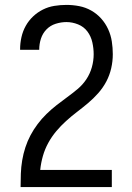

<svg xmlns="http://www.w3.org/2000/svg" viewBox="-20 -763 540 783"><path d="M64 0V-1Q64 -28 65 -55Q66 -82 70.5 -109Q75 -136 83.5 -162Q92 -188 104.5 -211.5Q117 -235 133.5 -257Q150 -279 169.5 -298Q189 -317 210 -333.5Q231 -350 253 -366Q275 -382 296 -399.5Q317 -417 332 -439.5Q347 -462 354.5 -488.5Q362 -515 362 -542Q362 -566 356.5 -590.5Q351 -615 336.5 -634.5Q322 -654 298.5 -663.5Q275 -673 251 -673Q229 -673 207 -666Q185 -659 169.5 -643Q154 -627 147 -605.5Q140 -584 140 -561V-560H62V-563Q62 -587 67.5 -611.5Q73 -636 85 -657.5Q97 -679 115 -696Q133 -713 155 -724Q177 -735 201.5 -739Q226 -743 251 -743Q277 -743 303 -738Q329 -733 352 -720Q375 -707 392.5 -687.5Q410 -668 421 -644Q432 -620 436 -594Q440 -568 440 -542Q440 -513 433.5 -484.5Q427 -456 413.5 -430.5Q400 -405 380.5 -383Q361 -361 339 -342.5Q317 -324 294 -306.5Q271 -289 249.5 -269.5Q228 -250 209.5 -228Q191 -206 177 -180.5Q163 -155 155 -127Q147 -99 144 -70H436V0Z"/></svg>

Font: Iosevka Curly
Style: Regular
Weight: 400
Monospace: yes
Designer: Belleve Invis
Foundry: Belleve Invis
Version: Version 22.1.2; ttfautohint (v1.8.4)